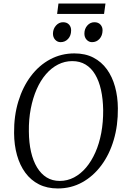

<svg xmlns="http://www.w3.org/2000/svg" viewBox="-20 -1054 717 1084"><path d="M306.5 10Q246 10 200 -13.2Q154 -36.5 123 -78.8Q92 -121 76 -178Q60 -235 59.5 -302.5Q58.5 -399.5 83.5 -481.5Q108.5 -563.5 154.5 -624.5Q200.5 -685.5 263.2 -719Q326 -752.5 400 -752.5Q461.5 -752.5 507.2 -728.8Q553 -705 583.5 -662.8Q614 -620.5 629.5 -564.2Q645 -508 645.5 -442.5Q646.5 -346.5 622.2 -264.2Q598 -182 552.2 -120.5Q506.5 -59 444 -24.5Q381.5 10 306.5 10ZM317.5 -32.5Q360 -32.5 397.8 -52.2Q435.5 -72 466 -108Q496.5 -144 518.5 -193.8Q540.5 -243.5 551.8 -304Q563 -364.5 562.5 -432.5Q561.5 -495.5 550.2 -546.2Q539 -597 517.2 -633.5Q495.5 -670 463.2 -689.5Q431 -709 388 -709Q345.5 -709 307.8 -689.8Q270 -670.5 239.5 -635.2Q209 -600 187.2 -550.5Q165.5 -501 153.8 -440.8Q142 -380.5 143 -311.5Q143.5 -248 155.2 -196.8Q167 -145.5 189.2 -108.8Q211.5 -72 243.5 -52.2Q275.5 -32.5 317.5 -32.5ZM322 -816Q304 -816 291.2 -830Q278.5 -844 279 -866Q280 -892 296.5 -910.2Q313 -928.5 336 -928.5Q358 -928.5 370 -915Q382 -901.5 381.5 -882Q381.5 -853 364.5 -834.5Q347.5 -816 322 -816ZM499.5 -816Q481.5 -816 468.8 -830Q456 -844 456.5 -866Q457 -892 473.2 -910.2Q489.5 -928.5 513 -928.5Q535 -928.5 547.2 -915Q559.5 -901.5 559 -882Q558.5 -853 541.8 -834.5Q525 -816 499.5 -816ZM310 -1034H575.5L567.5 -975.5H302.5Z"/></svg>

Font: Merriweather 48pt Light
Style: Italic
Weight: 300
Italic angle: -7.8°
Version: Version 2.101